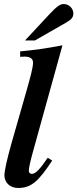

<svg xmlns="http://www.w3.org/2000/svg" viewBox="-20 -924 384 953"><path d="M217 -141C177 -82 156 -61 138 -61C128 -61 123 -68 123 -76C123 -90 130 -122 145 -176L290 -699C204 -683 155 -676 80 -669V-642C91 -643 97 -643 102 -643C129 -643 144 -633 144 -613C144 -589 131 -541 110 -468L36 -209C16 -138 2 -77 2 -54C2 -18 29 9 70 9C134 9 170 -22 239 -127ZM153 -723 305 -810C335 -827 344 -838 344 -857C344 -883 322 -904 296 -904C278 -904 262 -892 226 -854L104 -723Z"/></svg>

Font: XITS
Style: Bold Italic
Weight: 700
Italic angle: -16.33°
Designer: MicroPress Inc., with final additions and corrections provided by Coen Hoffman, Elsevier (retired)
Version: Version 1.105